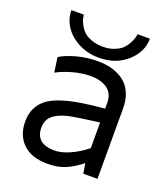

<svg xmlns="http://www.w3.org/2000/svg" viewBox="-142 -867 862 983"><g transform="rotate(20 289.5 -375.5)"><path d="M292 -585Q231 -585 181.2 -610.6Q131.3 -636.2 104.2 -677.5Q77.1 -718.8 77.1 -766.1H145Q146 -754.4 149.2 -742.4Q152.3 -730.5 162.4 -711.9Q172.4 -693.4 187 -679.4Q201.7 -665.5 229.2 -655.3Q256.8 -645 292 -645Q325.7 -645 352.3 -655.3Q378.9 -665.5 393.6 -679.2Q408.2 -692.9 418.7 -711.9Q429.2 -731 432.6 -742.4Q436 -753.9 438 -766.1H504.9Q504.9 -693.4 444.1 -639.2Q383.3 -585 292 -585ZM293 -566.9Q325.7 -566.9 354.7 -561.3Q383.8 -555.7 410.4 -542.2Q437 -528.8 456.1 -508.3Q475.1 -487.8 486.6 -456.1Q498 -424.3 498 -383.8V0H420.9L412.1 -54.2Q364.7 -17.6 325 -1.2Q285.2 15.1 229 15.1Q142.6 15.1 96.2 -30Q49.8 -75.2 49.8 -149.9Q49.8 -190.9 64.5 -221.7Q79.1 -252.4 106.4 -274.2Q133.8 -295.9 179.2 -311Q224.6 -326.2 280 -335.4Q335.4 -344.7 412.1 -351.1V-380.9Q412.1 -433.6 377.2 -458.3Q342.3 -482.9 286.1 -482.9Q241.2 -482.9 191.7 -469.5Q142.1 -456.1 104 -435.1L92.8 -516.1Q127.9 -538.1 182.9 -552.5Q237.8 -566.9 293 -566.9ZM138.2 -148.9Q138.2 -61 241.2 -61Q278.8 -61 324.7 -81.8Q370.6 -102.5 412.1 -136.2V-275.9Q288.6 -259.8 255.9 -252.9Q175.3 -234.9 151.4 -197.8Q138.2 -177.7 138.2 -148.9Z"/></g></svg>

Font: Stilu
Style: Regular
Weight: 400
Designer: Genilson Lima Santos
Foundry: Genilson Lima Santos
Version: Version 1.200;PS 001.200;hotconv 1.0.88;makeotf.lib2.5.64775